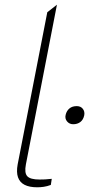

<svg xmlns="http://www.w3.org/2000/svg" viewBox="-20 -790 407 816"><path d="M196 -4Q180 2 165.5 4Q151 6 138 6Q105 6 84.5 -4.5Q64 -15 56.5 -36.5Q49 -58 55 -91L181 -738L222 -770L90 -91Q83 -55 96 -41Q109 -27 148 -27Q159 -27 171.5 -27.5Q184 -28 200 -30ZM291 -262Q275 -262 265 -274Q255 -286 259 -302Q263 -319 275 -329Q287 -339 306 -339Q323 -339 332 -327.5Q341 -316 338 -300Q334 -281 321.5 -271.5Q309 -262 291 -262Z"/></svg>

Font: REM Thin
Style: Italic
Weight: 250
Italic angle: -11°
Designer: Octavio Pardo
Foundry: Ashler Design
Version: Version 1.005;gftools[0.9.28]